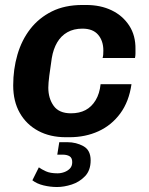

<svg xmlns="http://www.w3.org/2000/svg" viewBox="-20 -541 599 771"><path d="M244 10Q181 10 133.5 -15.5Q86 -41 59.5 -87.5Q33 -134 33 -198Q33 -263 50 -321.5Q67 -380 101.5 -424.5Q136 -469 188 -495Q240 -521 311 -521H326Q384 -521 428.5 -499.5Q473 -478 499 -438Q525 -398 524 -343Q524 -335 524 -326Q524 -317 522 -308H392Q394 -315 394.5 -322.5Q395 -330 395 -338Q395 -377 374 -401.5Q353 -426 311 -426Q276 -426 250.5 -411.5Q225 -397 209.5 -370.5Q194 -344 188 -308Q182 -269 178 -237.5Q174 -206 174 -189Q174 -146 195.5 -116Q217 -86 265 -86Q299 -86 323.5 -99Q348 -112 364 -138.5Q380 -165 384 -203H508Q498 -133 463 -85.5Q428 -38 375.5 -14Q323 10 259 10ZM209 210Q182 210 155 203.5Q128 197 110 183L136 131Q147 139 164.5 147Q182 155 211 155Q225 155 238.5 150Q252 145 261 135.5Q270 126 270 110Q270 93 259.5 86.5Q249 80 231 80H210L218 30H251Q286 30 315 46Q344 62 344 103Q344 143 321.5 166.5Q299 190 268 200Q237 210 209 210Z"/></svg>

Font: Chivo Medium SemiBold
Style: Italic
Weight: 600
Italic angle: -8.05°
Version: Version 2.002